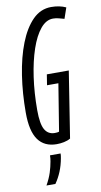

<svg xmlns="http://www.w3.org/2000/svg" viewBox="-101 -755 532 1016"><g transform="rotate(-10 165.0 -247.0)"><path d="M155 10Q89 10 55.5 -36.5Q22 -83 22 -182Q22 -286 36.5 -381Q51 -476 80 -550Q109 -624 151.5 -667Q194 -710 251 -710Q296 -710 330 -694L310 -636Q295 -640 280.5 -644Q266 -648 250 -648Q213 -648 182.5 -611Q152 -574 130 -509.5Q108 -445 96 -361.5Q84 -278 84 -185Q84 -111 101.5 -80.5Q119 -50 155 -50Q170 -50 178 -53L219 -306H158L167 -363H285L229 -7Q214 2 194 6Q174 10 155 10ZM109 62H166Q166 73 163 88Q150 160 111 216H63Q82 182 91.5 152.5Q101 123 106 94Q109 78 109 62Z"/></g></svg>

Font: Georama ExtraCondensed
Style: Italic
Weight: 400
Width: 2
Italic angle: -9°
Designer: Jean-Baptiste Levee
Foundry: Production Type
Version: Version 1.000